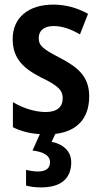

<svg xmlns="http://www.w3.org/2000/svg" viewBox="-20 -573 440 833"><path d="M289 131C289 84 256 53 204 42L220 8C314 -3 367 -59 367 -155C367 -241 318 -281 242 -321C166 -360 148 -375 148 -408C148 -440 171 -460 213 -460C253 -460 290 -445 327 -424L362 -513C314 -539 266 -553 211 -553C104 -553 35 -497 35 -404C35 -320 80 -277 158 -237C236 -200 252 -179 252 -147C252 -109 228 -87 178 -87C129 -87 75 -106 36 -130V-21C70 -4 108 6 153 9L121 80C170 86 197 102 197 131C197 157 179 171 145 171C129 171 109 168 93 164V232C110 237 132 240 159 240C246 240 289 200 289 131Z"/></svg>

Font: Noto Sans Thai Cond SemBd
Style: Regular
Weight: 600
Width: 3
Designer: Monotype Design Team
Foundry: Monotype Imaging Inc.
Version: Version 2.002